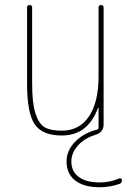

<svg xmlns="http://www.w3.org/2000/svg" viewBox="-20 -540 540 779"><path d="M230.5 9.8Q151.4 9.8 120.6 -36.1Q89.8 -82 89.8 -200.2V-509.8Q89.8 -519.5 100.1 -519.5Q110.4 -519.5 110.4 -509.8V-200.2Q110.4 -121.1 124 -79.1Q137.7 -37.1 161.6 -23.4Q185.5 -9.8 230.5 -9.8Q301.8 -9.8 340.8 -67.4Q379.9 -125 379.9 -230.5V-509.8Q379.9 -519.5 390.1 -519.5Q400.4 -519.5 400.4 -509.8V-35.2Q400.4 -2 365.2 7.8Q321.3 21.5 295.4 51.3Q269.5 81.1 269.5 115.2Q269.5 155.3 299.3 177.7Q329.1 200.2 384.8 200.2Q426.8 200.2 464.8 183.6Q468.8 182.6 471.7 184.6Q474.6 186.5 474.6 191.4Q474.6 203.1 464.8 206.1Q425.8 219.7 384.8 219.7Q320.3 219.7 285.2 192.4Q250 165 250 115.2Q250 70.3 285.2 34.7Q320.3 -1 375 -14.6Q379.9 -16.6 379.9 -22.5V-101.6Q379.9 -102.5 378.9 -102.5Q377 -102.5 377 -100.6Q335.9 9.8 230.5 9.8Z"/></svg>

Font: Rounded-X Mgen+ 2m thin
Style: Regular
Weight: 100
Designer: [Source Han Sans]
Ryoko NISHIZUKA  (kana & ideographs); Paul D. Hunt (Latin, Greek & Cyrillic); Wenlong ZHANG  (bopomofo
Version: Version 1.059.20150602